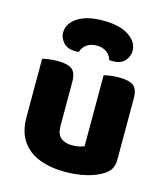

<svg xmlns="http://www.w3.org/2000/svg" viewBox="-112 -826 807 929"><g transform="rotate(15 291.0 -361.5)"><path d="M52 -193V-259H222V-193Q222 -153 242.5 -135Q263 -117 300 -117Q323 -117 338 -121Q353 -125 360 -129V-259H530V-104Q530 -79 519.5 -60.5Q509 -42 488 -29Q453 -7 404.5 4.5Q356 16 299 16Q227 16 171 -5.5Q115 -27 83.5 -73Q52 -119 52 -193ZM530 -216H360V-484Q371 -487 391.5 -490Q412 -493 436 -493Q486 -493 508 -476.5Q530 -460 530 -413ZM222 -216H52V-484Q63 -487 83.5 -490Q104 -493 128 -493Q178 -493 200 -476.5Q222 -460 222 -413ZM291 -614Q260 -614 240.5 -599Q221 -584 215 -562Q210 -561 206 -561Q202 -561 197 -561Q157 -561 137 -584Q117 -607 117 -633Q117 -678 162.5 -708.5Q208 -739 291 -739Q374 -739 419.5 -708.5Q465 -678 465 -633Q465 -607 445.5 -584Q426 -561 385 -561Q381 -561 376.5 -561Q372 -561 367 -562Q362 -584 342 -599Q322 -614 291 -614Z"/></g></svg>

Font: Baloo Tamma 2 ExtraBold
Style: Regular
Weight: 800
Designer: Divya Kowshik, Shuchita Grover and Ek Type
Foundry: Ek Type
Version: Version 1.700